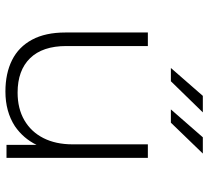

<svg xmlns="http://www.w3.org/2000/svg" viewBox="-50 -715 769 709"><g transform="rotate(90 334.5 -360.5)"><path d="M318 4Q251 4 202 -20.5Q153 -45 126.5 -94.5Q100 -144 100 -217V-522H150V-221Q150 -133 195 -87Q240 -41 322 -41Q381 -41 424 -66Q467 -91 490 -136.5Q513 -182 513 -244V-522H563V0H515V-111Q491 -62 446 -31Q392 4 318 4ZM384 -607 487 -725H547L433 -607ZM231 -607 334 -725H395L280 -607Z"/></g></svg>

Font: Montserrat Z Light
Style: Regular
Weight: 300
Designer: Julieta Ulanovsky
Foundry: Julieta Ulanovsky
Version: Version 8.000